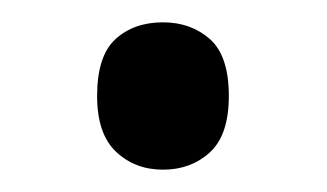

<svg xmlns="http://www.w3.org/2000/svg" viewBox="-20 -438 293 172"><path d="M67 -352Q67 -388 83.5 -403Q100 -418 126 -418Q151 -418 168 -403Q185 -388 185 -352Q185 -317 168 -301.5Q151 -286 126 -286Q101 -286 84 -302Q67 -318 67 -352Z"/></svg>

Font: Noto Sans SemiCondensed
Style: Regular
Weight: 400
Width: 4
Version: Version 2.013